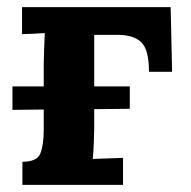

<svg xmlns="http://www.w3.org/2000/svg" viewBox="-20 -520 536 540"><path d="M43 0V-65Q85 -65 94 -89.5Q103 -114 103 -154V-212L15 -211V-277H103V-339Q103 -353 104 -379Q105 -405 106 -427Q90 -426 71.5 -425Q53 -424 42 -424V-500H460L464 -318H399Q399 -381 377 -401.5Q355 -422 311 -422H245V-277H345V-214L245 -213V-161Q245 -147 244 -121.5Q243 -96 241 -73L326 -76V0Z"/></svg>

Font: Lora
Style: Bold
Weight: 700
Designer: Olga Karpushina, Alexei Vanyashin (Cyrillic)
Foundry: Cyreal
Version: Version 3.006; ttfautohint (v1.8.4.7-5d5b);gftools[0.9.30]